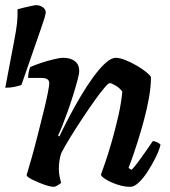

<svg xmlns="http://www.w3.org/2000/svg" viewBox="-63 -724 657 744"><path d="M-42.6 -384 -8.4 -564Q0.2 -608 3 -634.5Q5.9 -661 4.9 -688Q14.4 -691 29.6 -694.5Q44.8 -698 58.6 -701Q72.4 -704 77.1 -704Q91.4 -704 102.8 -696Q114.2 -688 114.2 -676Q114.2 -665 96.1 -614L20.1 -395Q10.6 -391 -6.5 -387.5Q-23.6 -384 -42.6 -384ZM147 0Q133 0 108.5 -8.5Q84 -17 63 -27.5Q42 -38 40 -45Q48 -71 60 -113.5Q72 -156 84.5 -206Q97 -256 109 -304Q117 -337 122.5 -365Q128 -393 128 -402Q128 -422 97 -422H46Q46 -433 48.5 -445Q51 -457 54 -464Q69 -471 94 -479.5Q119 -488 144 -494Q169 -500 182 -500Q210 -500 227 -487Q244 -474 244 -449Q244 -438 237 -412Q230 -386 220 -354Q210 -322 198.5 -290Q187 -258 177 -233Q167 -208 162 -199L167 -195Q183 -229 204.5 -270Q226 -311 250 -351.5Q274 -392 298.5 -425.5Q323 -459 345.5 -479.5Q368 -500 386 -500Q401 -500 423.5 -491Q446 -482 468 -469Q490 -456 505 -443.5Q520 -431 522 -425Q522 -388 514 -343.5Q506 -299 493.5 -253.5Q481 -208 468.5 -169Q456 -130 446.5 -104Q437 -78 435 -73L447 -66Q457 -76 472 -96Q487 -116 502.5 -138.5Q518 -161 529 -177Q538 -177 547.5 -172Q557 -167 559 -163Q554 -142 540.5 -114.5Q527 -87 510 -60.5Q493 -34 475 -17Q457 0 442 0Q418 0 392.5 -8.5Q367 -17 348.5 -28Q330 -39 328 -47Q333 -60 345 -95Q357 -130 370.5 -177Q384 -224 395.5 -274.5Q407 -325 411 -369Q401 -383 385 -392.5Q369 -402 362 -402Q357 -402 340.5 -382.5Q324 -363 302 -332Q280 -301 255.5 -264Q231 -227 209.5 -192Q188 -157 174 -130Q165 -101 165 -70Q165 -56 167.5 -42.5Q170 -29 174 -15Q169 -11 161.5 -6.5Q154 -2 147 0Z"/></svg>

Font: Texturina
Style: Bold Italic
Weight: 700
Italic angle: -11°
Designer: Guillermo Torres Carreño
Foundry: Omnibus-Type
Version: Version 1.002; ttfautohint (v1.8.3)